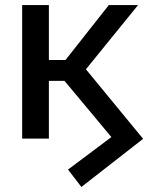

<svg xmlns="http://www.w3.org/2000/svg" viewBox="-20 -550 588 762"><path d="M303 192 548 1 321 -275 528 -530H412L240 -312H174V-530H68V0H174V-229H236L422 -6L250 123Z"/></svg>

Font: Cheyenne Sans Medium
Style: Regular
Weight: 500
Designer: The Public Sans project authors (U.S. Web Design System), Libre Franklin designed by Pablo Impallari and Rodrigo Fuenzal
Foundry: The Cheyenne Sans Project Authors
Version: Version 2.007